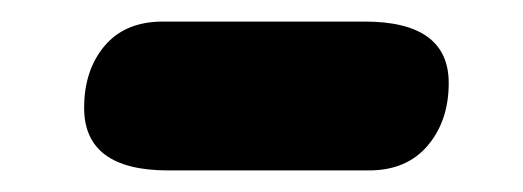

<svg xmlns="http://www.w3.org/2000/svg" viewBox="-20 -357 485 178"><path d="M136 -199Q58 -199 58 -257Q58 -292 77 -314.5Q96 -337 131 -337H318Q396 -337 396 -280Q396 -245 376.5 -222Q357 -199 322 -199Z"/></svg>

Font: Nunito Black
Style: Italic
Weight: 900
Italic angle: -9°
Designer: Vernon Adams
Foundry: Vernon Adams
Version: Version 3.601; ttfautohint (v1.8.2.53-6de2)